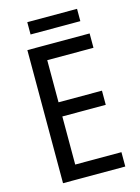

<svg xmlns="http://www.w3.org/2000/svg" viewBox="-127 -925 723 995"><g transform="rotate(-15 234.5 -427.0)"><path d="M388 -854H121V-788H388ZM418 0V-77H170V-335H403V-411H170V-637H418V-714H84V0Z"/></g></svg>

Font: Noto Sans Oriya Cond
Style: Regular
Weight: 400
Width: 3
Designer: Amélie Bonet and Sol Matas
Foundry: Google LLC
Version: Version 2.006